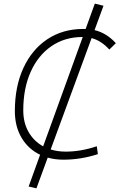

<svg xmlns="http://www.w3.org/2000/svg" viewBox="-20 -861 652 1047"><path d="M178.7 166 136.2 156.2 198.7 -17.1Q134.3 -47.9 97.7 -109.6Q61 -171.4 61 -255.4Q61 -389.6 107.7 -490.5Q154.3 -591.3 238.3 -647.2Q322.3 -703.1 434.1 -703.1Q440.4 -703.1 446.8 -702.6L497.1 -841.3L544.4 -829.6L495.6 -696.8Q561 -681.2 611.8 -625.5L576.2 -590.8Q532.2 -639.2 479.5 -653.3L256.3 -45.9Q294.4 -34.2 338.4 -34.2Q421.4 -34.2 507.8 -63.5L513.7 -20.5Q420.9 9.8 325.2 9.8Q280.3 9.8 240.2 -1.5ZM215.3 -63 431.2 -659.2Q430.7 -659.2 429.7 -659.2Q333 -659.2 260.3 -609.1Q187.5 -559.1 147.2 -469Q106.9 -378.9 106.9 -258.8Q106.9 -191.9 135.7 -141.4Q164.6 -90.8 215.3 -63Z"/></svg>

Font: Cascadia Mono PL ExtraLight
Style: Italic
Weight: 200
Italic angle: -10°
Monospace: yes
Designer: Aaron Bell
Foundry: Saja Typeworks
Version: Version 2404.023; ttfautohint (v1.8.4)